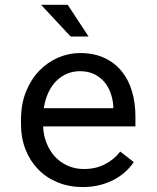

<svg xmlns="http://www.w3.org/2000/svg" viewBox="-20 -755 640 785"><path d="M318.4 9.8Q262.7 9.8 216.1 -9.3Q169.4 -28.3 136.2 -62.5Q103 -96.7 84.5 -143.6Q65.9 -190.4 65.9 -245.6V-266.1Q65.9 -330.1 86.4 -380.6Q106.9 -431.2 140.9 -466.1Q174.8 -501 218 -519.5Q261.2 -538.1 306.6 -538.1Q363.8 -538.1 406.5 -518.3Q449.2 -498.5 477.5 -463.6Q505.9 -428.7 519.8 -381.3Q533.7 -334 533.7 -278.8V-238.3H156.2Q157.7 -202.1 170.2 -170.4Q182.6 -138.7 204.3 -115Q226.1 -91.3 256.3 -77.6Q286.6 -64 323.2 -64Q371.6 -64 409.2 -83.5Q446.8 -103 471.7 -135.3L526.9 -92.3Q513.7 -72.3 493.9 -54Q474.1 -35.6 448.2 -21.5Q422.4 -7.3 389.6 1.2Q356.9 9.8 318.4 9.8ZM306.6 -463.9Q279.3 -463.9 254.9 -453.9Q230.5 -443.8 210.9 -424.6Q191.4 -405.3 178 -377.2Q164.6 -349.1 159.2 -312.5H443.4V-319.3Q441.9 -345.7 433.3 -371.6Q424.8 -397.5 408.2 -418Q391.6 -438.5 366.5 -451.2Q341.3 -463.9 306.6 -463.9ZM342.3 -605.5H269L147.9 -735.4H256.8Z"/></svg>

Font: Roboto Mono
Style: Regular
Weight: 400
Designer: Google
Version: Version 2.000985; 2015; ttfautohint (v1.3)